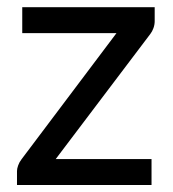

<svg xmlns="http://www.w3.org/2000/svg" viewBox="-20 -528 494 548"><path d="M421.5 -467.5Q421.5 -457.5 418 -447.8Q414.5 -438 409 -431L139 -74H412.5V0H28.5V-40Q28.5 -46.5 31.8 -55.8Q35 -65 41.5 -73.5L312.5 -433.5H43.5V-507.5H421.5Z"/></svg>

Font: Lato Medium
Style: Regular
Weight: 500
Designer: Lukasz Dziedzic
Foundry: tyPoland Lukasz Dziedzic
Version: Version 2.006; 2014-01-15